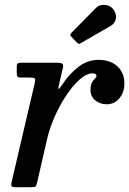

<svg xmlns="http://www.w3.org/2000/svg" viewBox="-20 -782 540 802"><path d="M455.5 -740Q447.5 -752.5 433.2 -758Q419 -763.5 404.2 -761Q389.5 -758.5 379 -747L278 -644.5Q270 -637 278 -628.5L300.5 -605Q306 -599 309.5 -599Q313 -599 319.5 -603L441 -673Q457.5 -682 463.2 -700.2Q469 -718.5 455.5 -740ZM68.5 -520Q58.5 -520 54.2 -517.2Q50 -514.5 50 -503.5V-479.5Q50 -466.5 52.5 -462.2Q55 -458 67.5 -458H104Q123 -458 125.8 -454.2Q128.5 -450.5 125 -434.5L28.5 -21.5Q26 -10 28 -5Q30 0 46 0H110Q126 0 129 -3.5Q132 -7 135 -19.5L178 -206.5Q188 -248.5 208.8 -295.5Q229.5 -342.5 256.8 -383.5Q284 -424.5 312.8 -450Q341.5 -475.5 367 -475.5Q383 -475.5 383 -464.5Q383 -459 376.8 -453.8Q370.5 -448.5 364.2 -437.5Q358 -426.5 358 -404.5Q358 -387.5 367.2 -374.5Q376.5 -361.5 392 -354Q407.5 -346.5 426.5 -346.5Q457.5 -346.5 478.5 -371.2Q499.5 -396 499.5 -433Q499.5 -478.5 470 -505.2Q440.5 -532 392.5 -532Q346 -532 308.5 -503.5Q271 -475 241.5 -431Q226.5 -408.5 224.5 -410.5Q222.5 -412.5 227.5 -433L242.5 -498Q246 -512.5 239.8 -516.2Q233.5 -520 216 -520Z"/></svg>

Font: Besley Medium
Style: Italic
Weight: 500
Italic angle: -13°
Designer: Owen Earl
Foundry: indestructible type*
Version: Version 2.001